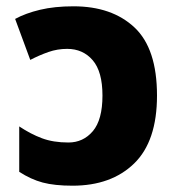

<svg xmlns="http://www.w3.org/2000/svg" viewBox="-20 -579 561 609"><path d="M213 -559Q335 -559 406.5 -492Q478 -425 478 -276Q478 -131 405.5 -60.5Q333 10 210 10Q153 10 115.5 0Q78 -10 41 -34V-178Q77 -154 113 -140.5Q149 -127 197 -127Q244 -127 274.5 -163Q305 -199 305 -276Q305 -352 274 -388Q243 -424 193 -424Q162 -424 133.5 -414Q105 -404 76 -389L28 -519Q61 -537 107 -548Q153 -559 213 -559Z"/></svg>

Font: Noto Sans ExtraBold
Style: Regular
Weight: 800
Designer: Monotype Design Team
Foundry: Monotype Imaging Inc.
Version: Version 2.007